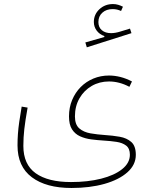

<svg xmlns="http://www.w3.org/2000/svg" viewBox="-20 -707 753 947"><path d="M586.4 -673.8Q575.2 -679.7 563 -683.3Q550.8 -687 537.6 -687Q497.6 -687 470.2 -661.4Q442.9 -635.7 442.9 -598.6Q442.9 -574.7 457 -555.9Q471.2 -537.1 494.6 -529.3V-524.4L400.9 -497.6L408.2 -473.6L628.4 -543.5L621.1 -565.9L573.2 -551.3Q548.3 -543.5 527.8 -543.5Q499.5 -543.5 482.4 -557.9Q465.3 -572.3 465.3 -598.1Q465.3 -627 484.9 -644.5Q504.4 -662.1 535.6 -662.1Q546.9 -662.1 557.4 -659.7Q567.9 -657.2 577.1 -652.8ZM630.9 -305.2Q602.1 -320.3 573.5 -327.4Q544.9 -334.5 517.6 -334.5Q476.6 -334.5 440.7 -319.6Q404.8 -304.7 377.9 -277.6Q351.1 -250.5 335.7 -213.6Q320.3 -176.8 320.3 -132.8Q320.3 -92.3 335.2 -69.1Q350.1 -45.9 375 -34.7Q399.9 -23.4 430.2 -19.5Q460.4 -15.6 491.2 -13.7Q524.9 -11.7 554.4 -7.3Q584 -2.9 602.3 11.2Q620.6 25.4 620.6 56.2Q620.6 96.7 582.5 127.2Q544.4 157.7 478.8 174.3Q413.1 190.9 330.1 190.9Q216.8 190.9 156 147.5Q95.2 104 95.2 12.7Q95.2 -29.3 99.9 -70.3Q104.5 -111.3 116.2 -176.3L86.9 -181.2Q79.6 -139.2 75 -106.7Q70.3 -74.2 68.4 -46.4Q66.4 -18.6 66.4 10.3Q66.4 114.3 137 167.2Q207.5 220.2 332.5 220.2Q423.3 220.2 495.1 200Q566.9 179.7 608.4 142.8Q649.9 106 649.9 56.6Q649.9 13.2 627.7 -6.6Q605.5 -26.4 570.3 -32.5Q535.2 -38.6 497.1 -41Q460 -43.5 426.3 -49.3Q392.6 -55.2 371.1 -73.7Q349.6 -92.3 349.6 -132.8Q349.6 -183.6 372.1 -222.4Q394.5 -261.2 432.6 -283.2Q470.7 -305.2 517.6 -305.2Q568.4 -305.2 618.2 -278.8Z"/></svg>

Font: Estedad VF
Style: Regular
Weight: 100
Designer: Amin Abedi
Version: Version 7.3